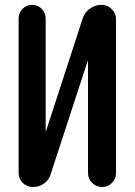

<svg xmlns="http://www.w3.org/2000/svg" viewBox="-20 -750 540 770"><path d="M111.3 0Q87.9 0 71.3 -16.6Q54.7 -33.2 54.7 -55.7V-675.8Q54.7 -698.2 70.3 -714.4Q85.9 -730.5 108.9 -730.5Q131.8 -730.5 147.5 -714.4Q163.1 -698.2 163.1 -675.8V-225.6Q163.1 -224.6 164.1 -224.6Q165 -224.6 165 -225.6L311.5 -675.8Q319.3 -700.2 340.3 -715.3Q361.3 -730.5 385.7 -730.5H387.7Q411.1 -730.5 428.2 -713.4Q445.3 -696.3 445.3 -672.9V-55.7Q445.3 -32.2 428.7 -16.1Q412.1 0 389.2 0Q366.2 0 349.6 -16.6Q333 -33.2 333 -55.7V-503.9Q333 -504.9 332 -504.9Q331.1 -504.9 331.1 -503.9L183.6 -52.7Q176.8 -28.3 156.7 -14.2Q136.7 0 111.3 0Z"/></svg>

Font: Rounded Mgen+ 1m medium
Style: Regular
Weight: 500
Designer: [Source Han Sans]
Ryoko NISHIZUKA  (kana & ideographs); Paul D. Hunt (Latin, Greek & Cyrillic); Wenlong ZHANG  (bopomofo
Version: Version 1.059.20150602